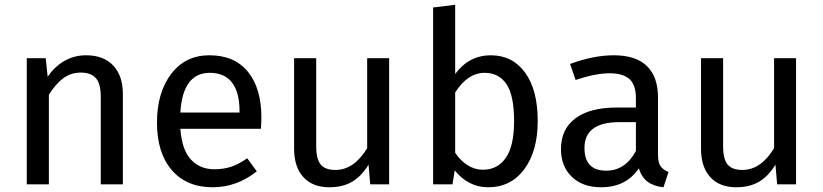

<svg xmlns="http://www.w3.org/2000/svg" viewBox="-20 -770 3437 802"><path d="M339.8 -539.1Q412.6 -539.1 452.9 -496.3Q493.2 -453.6 493.2 -377.9V0H400.9V-365.2Q400.9 -421.4 379.9 -444.1Q358.9 -466.8 317.9 -466.8Q275.9 -466.8 244.1 -443.1Q212.4 -419.4 184.1 -374V0H91.8V-526.9H170.9L179.2 -449.2Q207 -491.2 248.3 -515.1Q289.6 -539.1 339.8 -539.1Z M1071.8 -278.8Q1071.8 -256.3 1069.8 -231.9H733.4Q739.7 -144.5 777.3 -103.8Q814.9 -63 875.5 -63Q914.1 -63 946 -73.7Q978 -84.5 1012.7 -108.9L1052.7 -54.2Q968.8 12.2 868.7 12.2Q758.8 12.2 697.3 -59.8Q635.7 -131.8 635.7 -257.8Q635.7 -382.8 694.8 -460.9Q753.9 -539.1 854.5 -539.1Q959.5 -539.1 1015.6 -470.2Q1071.8 -401.4 1071.8 -278.8ZM980.5 -299.8V-306.2Q980.5 -384.3 949.2 -425Q918 -465.8 856.4 -465.8Q743.2 -465.8 733.4 -299.8Z M1605.5 -526.9V0H1526.4L1519.5 -82Q1489.3 -33.2 1450.2 -10.5Q1411.1 12.2 1355.5 12.2Q1286.1 12.2 1247.3 -30Q1208.5 -72.3 1208.5 -148.9V-526.9H1300.8V-159.2Q1300.8 -105.5 1319.6 -82.8Q1338.4 -60.1 1381.3 -60.1Q1458.5 -60.1 1513.7 -150.9V-526.9Z M2030.3 -539.1Q2120.6 -539.1 2173.3 -466.8Q2226.1 -394.5 2226.1 -264.2Q2226.1 -139.2 2170.2 -63.5Q2114.3 12.2 2019 12.2Q1937 12.2 1879.4 -58.1L1870.1 0H1789.1V-738.8L1881.3 -750V-460.9Q1939 -539.1 2030.3 -539.1ZM1997.1 -61Q2058.1 -61 2092.8 -110.6Q2127.4 -160.2 2127.4 -264.2Q2127.4 -371.6 2095.5 -418.7Q2063.5 -465.8 2004.4 -465.8Q1933.6 -465.8 1881.3 -383.8V-131.8Q1902.3 -99.6 1932.6 -80.3Q1962.9 -61 1997.1 -61Z M2728.5 -123Q2728.5 -90.8 2739.5 -75.4Q2750.5 -60.1 2772.5 -51.8L2751.5 12.2Q2710.4 7.8 2685.3 -10.7Q2660.2 -29.3 2648.4 -66.9Q2595.2 12.2 2491.2 12.2Q2413.6 12.2 2368.4 -31.5Q2323.2 -75.2 2323.2 -147Q2323.2 -231 2383.8 -275.9Q2444.3 -320.8 2555.2 -320.8H2636.2V-359.9Q2636.2 -415.5 2609.4 -439.7Q2582.5 -463.9 2526.4 -463.9Q2467.8 -463.9 2384.3 -436L2361.3 -502.9Q2459.5 -539.1 2543.5 -539.1Q2636.7 -539.1 2682.6 -493.7Q2728.5 -448.2 2728.5 -363.8ZM2512.2 -57.1Q2591.8 -57.1 2636.2 -139.2V-259.8H2567.4Q2421.4 -259.8 2421.4 -151.9Q2421.4 -57.1 2512.2 -57.1Z M3305.2 -526.9V0H3226.1L3219.2 -82Q3189 -33.2 3149.9 -10.5Q3110.8 12.2 3055.2 12.2Q2985.8 12.2 2947 -30Q2908.2 -72.3 2908.2 -148.9V-526.9H3000.5V-159.2Q3000.5 -105.5 3019.3 -82.8Q3038.1 -60.1 3081.1 -60.1Q3158.2 -60.1 3213.4 -150.9V-526.9Z"/></svg>

Font: FiraGO
Style: Regular
Weight: 400
Designer: bBox Type
Foundry: bBox Type GmbH
Version: Version 1.001;PS 001.001;hotconv 1.0.88;makeotf.lib2.5.64775